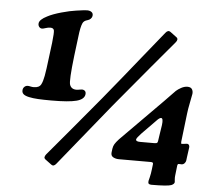

<svg xmlns="http://www.w3.org/2000/svg" viewBox="-56 -836 1021 957"><g transform="rotate(5 454.0 -357.0)"><path d="M172.4 -527.3 181.6 -600.1Q187.5 -651.4 184.8 -662.8Q182.1 -674.3 166 -674.3Q155.8 -674.3 143.3 -670.2Q130.9 -666 125.5 -666Q116.2 -666 110.6 -673.3Q105 -680.7 106 -690.4Q107.4 -709.5 145.5 -728.5Q171.4 -742.2 214.1 -754.2Q256.8 -766.1 286.1 -770Q329.1 -776.4 341.3 -776.4Q355.5 -776.4 364 -769.8Q372.6 -763.2 370.6 -750.5Q369.6 -743.2 363.3 -736.6Q356.9 -730 347.2 -727.5Q329.6 -723.1 323.7 -710.4Q314.5 -690.9 309.1 -641.6L296.9 -543.5Q282.2 -418.9 289.1 -399.4Q296.9 -377.4 322.3 -377.4Q329.6 -377.4 337.6 -379.2Q345.7 -380.9 349.6 -380.9Q359.4 -380.9 365.2 -375.2Q371.1 -369.6 369.6 -357.9Q366.2 -333 327.9 -323Q289.6 -313 203.1 -313Q162.6 -313 136.5 -314.5Q110.4 -315.9 90.3 -320.3Q70.3 -324.7 62 -332.5Q53.7 -340.3 55.2 -353Q56.2 -362.8 63.2 -369.1Q70.3 -375.5 79.6 -375.5Q85 -375.5 93.3 -373.5Q101.6 -371.6 109.9 -371.6Q136.7 -371.6 146 -389.2Q153.8 -403.8 159.2 -432.6Q164.6 -461.4 172.4 -527.3ZM504.4 -308.6Q445.8 -237.3 364 -135.5Q282.2 -33.7 255.4 -1.5Q242.7 14.6 231 5.9L198.7 -18.1Q187.5 -26.4 200.2 -43Q220.7 -67.4 306.4 -169.2Q392.1 -271 454.6 -346.7L480 -377.9Q539.6 -450.2 626.2 -558.3Q712.9 -666.5 739.3 -698.2Q752 -714.4 764.2 -705.6L796.4 -681.6Q808.6 -672.4 794.9 -655.8Q777.3 -634.8 685.5 -525.9Q593.8 -417 530.3 -339.8ZM723.6 -50.8H563Q547.9 -50.8 535.2 -57.6Q522.5 -64.5 524.4 -81.1L526.9 -100.6Q528.8 -113.3 534.7 -123.3Q540.5 -133.3 555.2 -149.4L764.2 -360.4Q772 -367.7 789.6 -386.7Q807.1 -405.8 816.7 -414.6Q826.2 -423.3 842 -431.9Q857.9 -440.4 873 -440.4Q889.2 -440.4 895.5 -430.9Q901.9 -421.4 900.4 -407.2Q898.9 -396.5 891.8 -362.5Q884.8 -328.6 882.3 -305.2L865.7 -164.6Q865.2 -158.2 866 -156.2Q866.7 -154.3 870.1 -154.3Q876 -154.3 884 -155.8Q892.1 -157.2 895.5 -157.2Q901.9 -157.2 905.3 -151.9Q908.7 -146.5 907.7 -139.6Q906.7 -132.8 904.5 -116.7Q902.3 -100.6 900.6 -88.6Q898.9 -76.7 898.9 -74.2Q897.9 -65.9 891.6 -59.3Q885.3 -52.7 877 -52.7Q876 -52.7 870.6 -53Q865.2 -53.2 862.8 -53.2Q857.4 -53.2 856 -43.9L850.1 7.8Q849.1 16.1 850.1 27.1Q851.1 38.1 851.1 39.1Q849.6 48.8 835.4 54.7Q816.4 62 736.3 62Q727.1 62 722.9 58.3Q718.8 54.7 720.2 44.4Q720.2 43.9 724.9 25.4Q729.5 6.8 731.9 -15.1L734.9 -40.5Q735.8 -45.9 733.2 -48.3Q730.5 -50.8 723.6 -50.8ZM750.5 -159.2Q751 -166 756.1 -196.8Q761.2 -227.5 762.7 -239.3Q767.1 -273.9 755.4 -273.9Q747.6 -273.9 733.4 -258.8L664.1 -188Q641.6 -164.1 640.6 -156.7Q639.2 -146 661.6 -146H733.4Q743.7 -146 746.6 -148.9Q749.5 -151.9 750.5 -159.2Z"/></g></svg>

Font: Cooper*
Style: Bold Italic
Weight: 700
Italic angle: -7°
Designer: Owen Earl
Foundry: indestructible type*
Version: Version 0.001